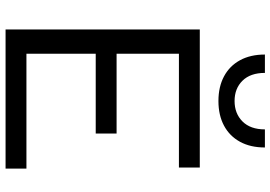

<svg xmlns="http://www.w3.org/2000/svg" viewBox="-161 -811 972 690"><g transform="rotate(90 325.0 -466.0)"><path d="M86 0V-698H582V-623H173V-399H460V-324H173V-75H586V0ZM343 -765Q292 -765 254.5 -785Q217 -805 196.5 -842.5Q176 -880 176 -932H242Q242 -880 270 -851.5Q298 -823 343 -823Q388 -823 416.5 -851.5Q445 -880 445 -932H510Q510 -880 489.5 -842.5Q469 -805 431.5 -785Q394 -765 343 -765Z"/></g></svg>

Font: Azeret Mono Light
Style: Regular
Weight: 300
Designer: Martin Vácha
Foundry: Displaay
Version: Version 1.002